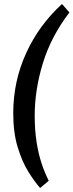

<svg xmlns="http://www.w3.org/2000/svg" viewBox="-20 -735 366 957"><path d="M180 202Q154 173 122.5 123Q91 73 68.5 0Q46 -73 46 -171Q46 -329 110 -469.5Q174 -610 289 -715L326 -673Q235 -554 194 -421Q153 -288 153 -158Q153 -88 162 -29Q171 30 187 78.5Q203 127 223 166Z"/></svg>

Font: Rasa SemiBold
Style: Italic
Weight: 600
Italic angle: -7.10001°
Designer: Anna Giedrys (Yrsa+Rasa design), David Brezina (Yrsa art-direction, Rasa art-direction, design)
Foundry: Rosetta Type Foundry
Version: Version 2.004